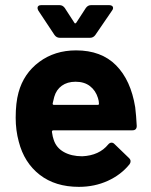

<svg xmlns="http://www.w3.org/2000/svg" viewBox="-20 -719 587 747"><path d="M401 -157Q407 -164 414 -164Q420 -164 425 -159L482 -104Q488 -98 488 -92Q488 -85 484 -80Q451 -39 399.5 -15.5Q348 8 287 8Q195 8 134.5 -39Q74 -86 53 -168Q41 -212 41 -261Q41 -319 52 -359Q72 -433 132.5 -478Q193 -523 276 -523Q374 -523 431.5 -465Q489 -407 506 -302Q510 -269 512 -229Q512 -212 495 -212H188Q182 -212 182 -206Q185 -185 189 -175Q199 -144 228.5 -127.5Q258 -111 300 -111Q366 -114 401 -157ZM191 -342Q186 -323 185 -317Q184 -311 190 -311H360Q365 -311 365 -315Q365 -326 361 -338Q352 -367 330 -384Q308 -401 274 -401Q242 -401 220.5 -385.5Q199 -370 191 -342ZM192 -583 129 -678Q126 -684 126 -688Q126 -693 129.5 -696Q133 -699 140 -699H212Q224 -699 232 -688L269 -631Q270 -628 272.5 -628Q275 -628 277 -631L314 -688Q322 -699 334 -699H405Q412 -699 416 -696Q420 -693 420 -688Q420 -683 416 -678L351 -583Q343 -572 331 -572H212Q200 -572 192 -583Z"/></svg>

Font: Barlow
Style: Bold
Weight: 700
Designer: Jeremy Tribby
Foundry: Jeremy Tribby
Version: Version 1.101 August 23, 2024